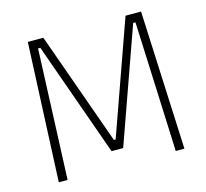

<svg xmlns="http://www.w3.org/2000/svg" viewBox="-95 -747 916 854"><g transform="rotate(-15 363.0 -319.5)"><path d="M114.5 0H74L102.5 -639H174L359.5 -118.5H367.5L552.5 -639H624L652.5 0H612.5L600 -303.5L587.5 -599H577L390 -73H336.5L149.5 -599H139L127 -303Z"/></g></svg>

Font: Anek Malayalam Medium ExtraLight
Style: Regular
Weight: 250
Version: Version 1.003